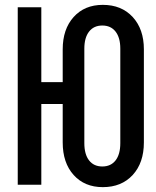

<svg xmlns="http://www.w3.org/2000/svg" viewBox="-20 -760 640 790"><path d="M403 10Q328 10 283 -40Q238 -90 238 -174V-332H150V0H53V-730H150V-422H238V-557Q238 -640 283 -690Q328 -740 403 -740Q480 -740 526 -690Q572 -640 572 -557V-174Q572 -90 526 -40Q480 10 403 10ZM401 -75Q436 -75 455.5 -100Q475 -125 475 -171V-560Q475 -605 455.5 -630Q436 -655 401 -655Q366 -655 346.5 -630Q327 -605 327 -560V-171Q327 -125 346.5 -100Q366 -75 401 -75Z"/></svg>

Font: JetBrains Mono NL SemiBold
Style: Regular
Weight: 600
Designer: Philipp Nurullin, Konstantin Bulenkov
Foundry: JetBrains
Version: Version 2.304; ttfautohint (v1.8.4.7-5d5b)